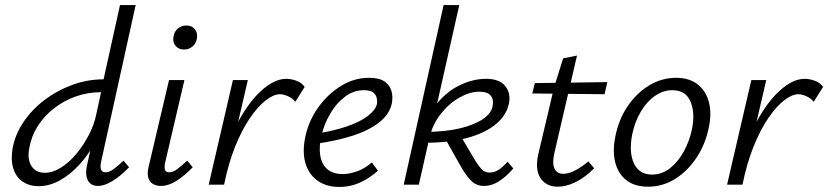

<svg xmlns="http://www.w3.org/2000/svg" viewBox="-20 -731 3278 760"><path d="M133 6Q97 6 70.5 -11.5Q44 -29 33 -63Q22 -97 30 -145Q41 -202 75 -251Q109 -300 158.5 -337Q208 -374 267.5 -395.5Q327 -417 390 -417L455 -711H517L380 -90Q376 -71 380 -60Q384 -49 398 -49Q413 -49 429.5 -61.5Q446 -74 469 -95L491 -69Q456 -33 424.5 -14Q393 5 368 5Q348 5 336.5 -5.5Q325 -16 322 -35Q319 -54 325 -79L361 -243L398 -277Q384 -220 357 -169Q330 -118 293.5 -78.5Q257 -39 216 -16.5Q175 6 133 6ZM157 -47Q189 -47 222 -68Q255 -89 283 -123Q311 -157 332 -197.5Q353 -238 361 -278L385 -389L414 -366H379Q327 -366 279.5 -349Q232 -332 193.5 -302Q155 -272 129.5 -232Q104 -192 96 -145Q90 -115 96 -93Q102 -71 118 -59Q134 -47 157 -47Z M617 5Q598 5 584.5 -3.5Q571 -12 566.5 -29.5Q562 -47 569 -74L649 -414H710L634 -89Q630 -71 632.5 -60Q635 -49 650 -49Q665 -49 681.5 -61.5Q698 -74 721 -95L743 -69Q709 -34 677.5 -14.5Q646 5 617 5ZM709 -535Q694 -535 683.5 -542Q673 -549 668.5 -561Q664 -573 667 -587Q670 -606 684 -618Q698 -630 718 -630Q733 -630 743 -623Q753 -616 757.5 -604Q762 -592 759 -577Q756 -559 742 -547Q728 -535 709 -535Z M834 0Q864 -133 911 -226.5Q958 -320 1011.5 -369.5Q1065 -419 1113 -419Q1132 -419 1153 -411.5Q1174 -404 1186 -387L1149 -328Q1138 -342 1120 -350Q1102 -358 1088 -358Q1063 -358 1031.5 -333.5Q1000 -309 968.5 -262.5Q937 -216 910.5 -150Q884 -84 867 0ZM806 0 902 -414H961L865 0Z M1323 9Q1271 9 1236 -16.5Q1201 -42 1188.5 -87Q1176 -132 1189 -192Q1203 -255 1240.5 -307Q1278 -359 1330 -391Q1382 -423 1441 -423Q1481 -423 1502 -408.5Q1523 -394 1529.5 -371Q1536 -348 1531 -322Q1522 -279 1481.5 -247Q1441 -215 1378 -194.5Q1315 -174 1237 -163L1239 -203Q1305 -214 1355.5 -231.5Q1406 -249 1436 -272Q1466 -295 1472 -319Q1474 -329 1471.5 -342Q1469 -355 1458 -364.5Q1447 -374 1420 -374Q1380 -374 1346 -348.5Q1312 -323 1288 -282.5Q1264 -242 1253 -197Q1242 -151 1247.5 -116Q1253 -81 1275.5 -61.5Q1298 -42 1337 -42Q1362 -42 1392.5 -52.5Q1423 -63 1452 -88L1476 -55Q1453 -35 1427.5 -20Q1402 -5 1376 2Q1350 9 1323 9Z M1578 0 1736 -711H1798L1638 0ZM1896 5Q1866 5 1845.5 -15Q1825 -35 1803 -74L1740 -186L1801 -197L1862 -94Q1876 -72 1887.5 -60Q1899 -48 1918 -48Q1938 -48 1955.5 -60Q1973 -72 1989 -91L2012 -64Q1983 -31 1954.5 -13Q1926 5 1896 5ZM1664 -166 1665 -209Q1741 -209 1798.5 -222.5Q1856 -236 1890.5 -259Q1925 -282 1930 -311Q1935 -338 1922 -353Q1909 -368 1877 -368Q1840 -368 1799 -345Q1758 -322 1725 -280.5Q1692 -239 1679 -183H1647Q1663 -261 1703.5 -313.5Q1744 -366 1797.5 -392.5Q1851 -419 1904 -419Q1956 -419 1979 -391.5Q2002 -364 1995 -324Q1986 -276 1944 -240.5Q1902 -205 1831 -185.5Q1760 -166 1664 -166Z M2188 8Q2142 8 2119.5 -26Q2097 -60 2111 -122L2173 -384L2209 -500L2264 -511L2175 -128Q2165 -86 2174.5 -64.5Q2184 -43 2210 -43Q2231 -43 2256 -56Q2281 -69 2309 -92L2332 -65Q2295 -28 2258 -10Q2221 8 2188 8ZM2087 -361 2097 -402 2384 -406 2373 -358Z M2545 8Q2492 8 2459 -18Q2426 -44 2415 -89.5Q2404 -135 2416 -192Q2429 -258 2464 -310Q2499 -362 2549 -392.5Q2599 -423 2656 -423Q2708 -423 2741 -397.5Q2774 -372 2786 -327Q2798 -282 2785 -223Q2772 -160 2737.5 -107.5Q2703 -55 2653.5 -23.5Q2604 8 2545 8ZM2561 -40Q2600 -40 2632 -65Q2664 -90 2686.5 -131Q2709 -172 2719 -219Q2732 -285 2713 -329.5Q2694 -374 2641 -374Q2606 -374 2573.5 -352Q2541 -330 2517 -290Q2493 -250 2482 -197Q2469 -126 2490 -83Q2511 -40 2561 -40Z M2886 0Q2916 -133 2963 -226.5Q3010 -320 3063.5 -369.5Q3117 -419 3165 -419Q3184 -419 3205 -411.5Q3226 -404 3238 -387L3201 -328Q3190 -342 3172 -350Q3154 -358 3140 -358Q3115 -358 3083.5 -333.5Q3052 -309 3020.5 -262.5Q2989 -216 2962.5 -150Q2936 -84 2919 0ZM2858 0 2954 -414H3013L2917 0Z"/></svg>

Font: Ysabeau Office
Style: Italic
Weight: 400
Italic angle: -12°
Designer: Christian Thalmann (Catharsis Fonts)
Version: Version 2.001;gftools[0.9.30]; featfreeze: tnum,lnum,ss02